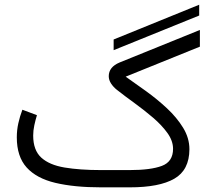

<svg xmlns="http://www.w3.org/2000/svg" viewBox="-20 -805 911 825"><path d="M468.3 -589.4V-635.3L835.9 -784.7V-738.3ZM537.6 0H414.1Q298.8 0 217.8 -19.3Q136.7 -38.6 94.5 -85.4Q52.2 -132.3 52.2 -214.8Q52.2 -246.1 58.8 -275.6Q65.4 -305.2 76.2 -333.5L138.7 -310.1Q132.3 -289.1 127.4 -266.4Q122.6 -243.7 122.6 -222.7Q122.6 -159.7 157.2 -127.9Q191.9 -96.2 257.3 -85.2Q322.8 -74.2 414.1 -74.2H537.1Q627.9 -74.2 675.8 -92.3Q723.6 -110.4 723.6 -165.5Q723.6 -199.7 699.5 -233.4Q675.3 -267.1 637.7 -299.3Q600.1 -331.5 558.6 -361.6Q517.1 -391.6 482.4 -418.9Q467.3 -430.7 457.3 -446Q447.3 -461.4 447.3 -477.5Q447.3 -517.1 494.1 -536.6L838.9 -676.3V-604.5L520 -475.6Q560.5 -447.3 607.9 -413.1Q655.3 -378.9 697.5 -339.6Q739.7 -300.3 766.8 -256.1Q793.9 -211.9 793.9 -163.6Q793.5 -74.2 729 -37.1Q664.6 0 537.6 0Z"/></svg>

Font: Vazirmatn UI NL Light
Style: Regular
Weight: 300
Designer: Saber Rastikerdar
Foundry: Saber Rastikerdar
Version: Version 33.003